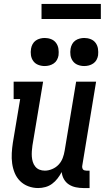

<svg xmlns="http://www.w3.org/2000/svg" viewBox="-20 -943 540 971"><path d="M173 8Q147 8 123 -1Q99 -10 81.5 -27.5Q64 -45 54.5 -68Q45 -91 41.5 -116.5Q38 -142 39.5 -168.5Q41 -195 45 -221L82 -442H49V-530H198L144 -207Q142 -193 141 -178.5Q140 -164 141 -150.5Q142 -137 146 -124Q150 -111 158.5 -100.5Q167 -90 179.5 -85Q192 -80 207 -80Q225 -80 244 -88Q263 -96 276.5 -110.5Q290 -125 297 -143.5Q304 -162 307 -181L365 -530H466L396 -105Q395 -100 396 -95Q397 -90 399.5 -86.5Q402 -83 407 -81.5Q412 -80 417 -80H433V8H402Q382 8 363 4Q344 0 328.5 -10Q313 -20 303.5 -36.5Q294 -53 292 -73Q283 -56 271 -40.5Q259 -25 243.5 -13.5Q228 -2 209.5 3Q191 8 173 8ZM406 -609Q389 -609 373.5 -615Q358 -621 348.5 -634Q339 -647 336.5 -663.5Q334 -680 337 -697Q339 -709 345 -720Q351 -731 361 -738Q371 -745 383 -748Q395 -751 406 -751Q423 -751 438.5 -745Q454 -739 463.5 -726Q473 -713 475.5 -696.5Q478 -680 476 -663Q474 -651 468 -640Q462 -629 451.5 -622Q441 -615 429.5 -612Q418 -609 406 -609ZM206 -609Q189 -609 173.5 -615Q158 -621 148.5 -634Q139 -647 136.5 -663.5Q134 -680 137 -697Q139 -709 145 -720Q151 -731 161 -738Q171 -745 183 -748Q195 -751 206 -751Q223 -751 238.5 -745Q254 -739 263.5 -726Q273 -713 275.5 -696.5Q278 -680 276 -663Q274 -651 268 -640Q262 -629 251.5 -622Q241 -615 229.5 -612Q218 -609 206 -609ZM190 -847V-923H490V-847Z"/></svg>

Font: Iosevka Slab Semibold
Style: Italic
Weight: 600
Italic angle: -9°
Monospace: yes
Designer: Belleve Invis
Foundry: Belleve Invis
Version: Version 11.1.1; ttfautohint (v1.8.3)